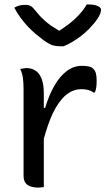

<svg xmlns="http://www.w3.org/2000/svg" viewBox="-20 -847 490 872"><path d="M179 3Q174 3 170 3.5Q166 4 162.5 4.5Q159 5 155 5Q137 5 124 1.5Q111 -2 103 -8.5Q95 -15 91 -25Q87 -35 87 -47V-442Q87 -472 84 -493Q81 -514 72 -534Q77 -535 82 -535.5Q87 -536 91.5 -537Q96 -538 100 -538Q122 -538 140 -527Q158 -516 168.5 -490.5Q179 -465 179 -422V-357H185Q203 -417 228 -459.5Q253 -502 284 -525Q315 -548 352 -548Q371 -548 384 -545Q397 -542 404 -534Q412 -527 415.5 -514Q419 -501 419 -479Q419 -472 418.5 -465Q418 -458 417.5 -452Q417 -446 415 -439.5Q413 -433 411 -427H405Q395 -434 382 -438Q369 -442 350 -442Q311 -442 279 -415Q247 -388 220 -333Q198 -286 179 -217ZM269 -637H249Q233 -637 218.5 -641.5Q204 -646 177 -665Q161 -677 143 -692Q125 -707 107.5 -725.5Q90 -744 74 -765.5Q58 -787 45 -812Q56 -819 68 -822Q80 -825 96 -825Q111 -825 120.5 -819Q130 -813 144 -795Q165 -768 194 -744Q215 -727 248 -708H250Q291 -734 319 -760Q355 -793 374 -827H380Q400 -827 413 -823.5Q426 -820 432.5 -814.5Q439 -809 439 -802Q439 -794 433.5 -781Q428 -768 413 -748Q400 -732 383.5 -715Q367 -698 348 -683.5Q329 -669 309 -657Q289 -645 269 -637Z"/></svg>

Font: Code D Ace
Style: Regular
Weight: 400
Version: Version 1.085; ttfautohint (v1.8.4.7-5d5b);Nerd Fonts 3.0.2